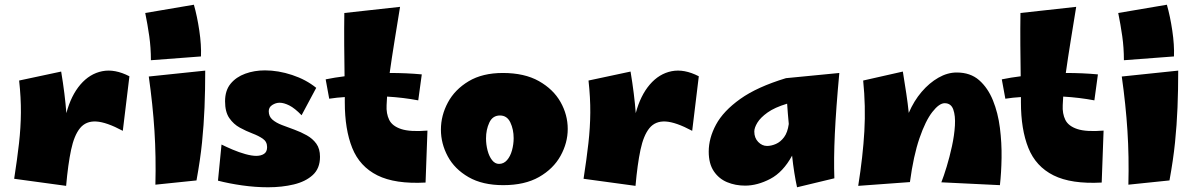

<svg xmlns="http://www.w3.org/2000/svg" viewBox="-20 -772 5056 813"><path d="M260 15 40 -15Q53 -99 60.5 -165.5Q68 -232 68.5 -295Q69 -358 61 -431L239 -469Q255 -373 261 -293Q281 -368 320.5 -414Q360 -460 413 -470.5Q466 -481 528 -449L500 -218Q431 -255 387.5 -257.5Q344 -260 319 -229.5Q294 -199 281 -137.5Q268 -76 260 15Z M619 -517Q619 -570 612 -619Q605 -668 595 -717L801 -752Q815 -703 824 -642Q833 -581 831 -533ZM812 -8 638 10Q641 -109 634 -218.5Q627 -328 610 -448L849 -473Q849 -390 846 -316.5Q843 -243 835.5 -169Q828 -95 812 -8Z M1115 21Q1061 21 1005 13Q949 5 903 -7L918 -160Q938 -150 965 -138.5Q992 -127 1019 -119.5Q1046 -112 1065 -112Q1085 -112 1098 -120.5Q1111 -129 1111 -149Q1111 -172 1093 -184.5Q1075 -197 1048.5 -207Q1022 -217 995.5 -231.5Q969 -246 951 -272Q933 -298 933 -343Q933 -389 956.5 -417.5Q980 -446 1018.5 -460Q1057 -474 1102 -474Q1158 -474 1217 -454.5Q1276 -435 1319 -400L1257 -284Q1228 -314 1205 -325.5Q1182 -337 1164 -337Q1148 -337 1133 -327.5Q1118 -318 1118 -301Q1118 -279 1133.5 -265.5Q1149 -252 1174 -242.5Q1199 -233 1226.5 -223Q1254 -213 1279 -199Q1304 -185 1319.5 -163.5Q1335 -142 1335 -108Q1335 -59 1304.5 -31Q1274 -3 1224 9Q1174 21 1115 21Z M1782 1Q1653 8 1578 -29.5Q1503 -67 1471.5 -145.5Q1440 -224 1440 -339Q1440 -349 1440 -361Q1406 -359 1374 -354L1359 -436Q1398 -444 1439 -449Q1438 -512 1437.5 -582.5Q1437 -653 1438 -717L1674 -743Q1662 -669 1650.5 -598Q1639 -527 1630 -463Q1702 -463 1766 -457L1751 -347Q1688 -359 1619 -363Q1618 -344 1617 -327Q1615 -291 1628 -264.5Q1641 -238 1679 -225.5Q1717 -213 1790 -219Z M2111 12Q2023 12 1964 -22Q1905 -56 1876 -110Q1847 -164 1847 -223Q1847 -283 1876.5 -338Q1906 -393 1964.5 -428Q2023 -463 2109 -463Q2201 -463 2262 -428.5Q2323 -394 2353.5 -340Q2384 -286 2384 -226Q2384 -167 2353.5 -112Q2323 -57 2262.5 -22.5Q2202 12 2111 12ZM2093 -78Q2113 -78 2127 -94Q2141 -110 2148 -135.5Q2155 -161 2155 -187Q2155 -224 2141 -253.5Q2127 -283 2097 -283Q2066 -283 2052 -253Q2038 -223 2038 -186Q2038 -160 2044.5 -135Q2051 -110 2063.5 -94Q2076 -78 2093 -78Z M2671 15 2451 -15Q2464 -99 2471.5 -165.5Q2479 -232 2479.5 -295Q2480 -358 2472 -431L2650 -469Q2666 -373 2672 -293Q2692 -368 2731.5 -414Q2771 -460 2824 -470.5Q2877 -481 2939 -449L2911 -218Q2842 -255 2798.5 -257.5Q2755 -260 2730 -229.5Q2705 -199 2692 -137.5Q2679 -76 2671 15Z M3135 14Q3094 14 3059 -0.5Q3024 -15 3002.5 -47Q2981 -79 2981 -130Q2981 -187 3012 -244.5Q3043 -302 3114.5 -353Q3186 -404 3308 -441L3534 -463Q3520 -312 3515 -205Q3510 -98 3513 -17L3355 21Q3349 -6 3343.5 -40.5Q3338 -75 3334 -113Q3296 -43 3241.5 -14.5Q3187 14 3135 14ZM3174 -215Q3174 -188 3190.5 -171Q3207 -154 3228 -154Q3246 -154 3265.5 -162.5Q3285 -171 3300 -191Q3315 -211 3320 -247Q3318 -270 3316 -292Q3314 -314 3313 -333Q3260 -317 3230 -295.5Q3200 -274 3187 -252.5Q3174 -231 3174 -215Z M3833 -1 3614 15Q3634 -111 3640 -216.5Q3646 -322 3635 -431L3803 -469Q3811 -419 3817.5 -376.5Q3824 -334 3828 -294Q3850 -345 3882.5 -383Q3915 -421 3953.5 -443Q3992 -465 4031 -465Q4089 -465 4126 -432.5Q4163 -400 4184.5 -347Q4206 -294 4214 -230.5Q4222 -167 4221 -103.5Q4220 -40 4214 12L3966 0Q3976 -25 3988.5 -66Q4001 -107 4011 -153Q4021 -199 4023.5 -240.5Q4026 -282 4016.5 -308.5Q4007 -335 3980 -335Q3957 -335 3928 -298Q3899 -261 3873.5 -187Q3848 -113 3833 -1Z M4645 1Q4516 8 4441 -29.5Q4366 -67 4334.5 -145.5Q4303 -224 4303 -339Q4303 -349 4303 -361Q4269 -359 4237 -354L4222 -436Q4261 -444 4302 -449Q4301 -512 4300.5 -582.5Q4300 -653 4301 -717L4537 -743Q4525 -669 4513.5 -598Q4502 -527 4493 -463Q4565 -463 4629 -457L4614 -347Q4551 -359 4482 -363Q4481 -344 4480 -327Q4478 -291 4491 -264.5Q4504 -238 4542 -225.5Q4580 -213 4653 -219Z M4739 -517Q4739 -570 4732 -619Q4725 -668 4715 -717L4921 -752Q4935 -703 4944 -642Q4953 -581 4951 -533ZM4932 -8 4758 10Q4761 -109 4754 -218.5Q4747 -328 4730 -448L4969 -473Q4969 -390 4966 -316.5Q4963 -243 4955.5 -169Q4948 -95 4932 -8Z"/></svg>

Font: Marhey ExtraBold
Style: Regular
Weight: 800
Designer: Nur Syamsi & Bustanul Arifin
Foundry: Namelatype
Version: Version 1.000; ttfautohint (v1.8.4.7-5d5b)